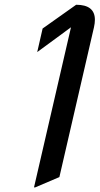

<svg xmlns="http://www.w3.org/2000/svg" viewBox="-20 -777 423 816"><path d="M124.5 19.5 281.7 -661.1 138.2 -555.7 161.1 -655.8 303.7 -756.8Q383.3 -756.8 383.3 -692.9Q383.3 -678.7 379.4 -661.1L232.4 -24.4L129.4 19.5Z"/></svg>

Font: Nova Script
Style: Regular
Weight: 400
Italic angle: -13°
Version: Version 2.001